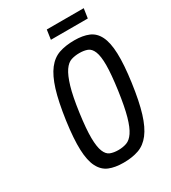

<svg xmlns="http://www.w3.org/2000/svg" viewBox="-200 -925 927 1039"><g transform="rotate(-30 263.5 -406.0)"><path d="M104.9 -343.3Q90.1 -236.1 92.8 -167.4Q95.4 -98.7 115.8 -59.4Q136.1 -20 172.4 -5Q208.7 10 261.3 10Q315.9 10 356.6 -4.4Q397.3 -18.7 427.4 -57.8Q457.6 -96.9 478.7 -165.7Q499.9 -234.6 514.9 -343.3Q529.6 -450.4 527.1 -519.1Q524.7 -587.9 505.1 -627.4Q485.4 -667 449.1 -682.1Q412.9 -697.3 360.3 -697.3Q305.4 -697.3 264.5 -683.3Q223.6 -669.3 193.4 -630.2Q163.3 -591.1 141.9 -522.4Q120.6 -453.7 104.9 -343.3ZM188.7 -343Q202 -439.7 218.7 -495.7Q235.4 -551.7 255.1 -580.3Q274.9 -608.9 298.3 -616.4Q321.7 -623.9 349.4 -623.9Q377.9 -623.9 399 -616Q420.1 -608.1 431.8 -579.4Q443.4 -550.7 443.4 -494.9Q443.3 -439 430 -342.7Q416.7 -248.1 401 -192.6Q385.3 -137 365.9 -108.5Q346.6 -80 323 -71.7Q299.4 -63.4 271 -63.4Q243 -63.4 221.9 -71.4Q200.7 -79.3 188.9 -108.3Q177 -137.3 176.4 -192.9Q175.7 -248.4 188.7 -343ZM252.4 -763H483.1L491.9 -822.4H261.1Z"/></g></svg>

Font: Secuela ExtLt
Style: Italic
Weight: 200
Italic angle: -8°
Designer: Fernando Haro
Foundry: deFharo
Version: Version 1.704